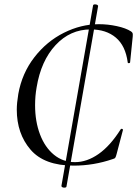

<svg xmlns="http://www.w3.org/2000/svg" viewBox="-20 -747 630 881"><path d="M275 114Q269 114 265 111.5Q261 109 262 105L407 -722Q408 -727 416 -727Q422 -727 426.5 -724.5Q431 -722 430 -718L285 109Q284 114 275 114ZM57 -244Q57 -274 64 -316Q81 -411 137.5 -484Q194 -557 273 -596.5Q352 -636 434 -636Q475 -636 516.5 -627Q558 -618 581 -603Q587 -599 588.5 -594.5Q590 -590 589 -579L577 -461Q576 -457 571 -457Q566 -457 566 -461Q556 -537 511.5 -574.5Q467 -612 396 -612Q302 -612 235 -540Q168 -468 148 -346Q141 -307 141 -264Q141 -190 163.5 -130.5Q186 -71 227.5 -37Q269 -3 324 -3Q379 -3 432.5 -40.5Q486 -78 534 -154Q536 -156 538 -156Q541 -156 543 -154Q545 -152 544 -150L515 -40Q512 -28 509 -23.5Q506 -19 497 -17Q410 13 318 13Q183 13 120 -60.5Q57 -134 57 -244Z"/></svg>

Font: Cormorant Infant Medium
Style: Italic
Weight: 500
Italic angle: -10°
Designer: Christian Thalmann (Catharsis Fonts)
Foundry: Catharsis Fonts
Version: Version 4.000